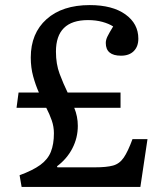

<svg xmlns="http://www.w3.org/2000/svg" viewBox="-20 -735 660 755"><path d="M65 0 57 -46Q109 -65 138.5 -86.5Q168 -108 180 -138Q192 -168 192 -211Q192 -237 183.5 -261.5Q175 -286 162 -311H45L53 -371H133Q120 -400 110.5 -434.5Q101 -469 101 -509Q101 -604 163 -659.5Q225 -715 333 -715Q422 -715 473 -678.5Q524 -642 524 -583Q524 -552 506 -534Q488 -516 456 -516Q396 -516 396 -566Q396 -578 402.5 -591.5Q409 -605 425 -631Q408 -642 382.5 -649Q357 -656 326 -656Q200 -656 200 -532Q200 -483 214.5 -444.5Q229 -406 246 -371H454V-311H272Q286 -277 286 -240Q286 -193 264.5 -151.5Q243 -110 204 -81L206 -77H353Q399 -77 424.5 -84Q450 -91 466.5 -115Q483 -139 501 -188H560L532 0Z"/></svg>

Font: Literata 7pt
Style: Regular
Weight: 400
Designer: Latin by Veronika Burian and Jose Scaglione. Greek by Irene Vlachou. Cyrillic by Vera Evstafieva.
Foundry: TypeTogether
Version: Version 3.002